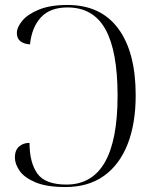

<svg xmlns="http://www.w3.org/2000/svg" viewBox="-20 -744 613 774"><path d="M244 10Q168 10 123 -9Q78 -28 59 -55.5Q40 -83 40 -109Q40 -138 56.5 -153Q73 -168 99 -168Q99 -89 130.5 -44.5Q162 0 248 0Q454 0 454 -358Q454 -538 405 -626Q356 -714 252 -714Q182 -714 145 -674Q108 -634 101 -565Q48 -569 48 -611Q48 -634 70 -660.5Q92 -687 137.5 -705.5Q183 -724 252 -724Q386 -724 456.5 -629Q527 -534 527 -360Q527 -246 494.5 -163Q462 -80 399 -35Q336 10 244 10Z"/></svg>

Font: Noto Serif Display Light
Style: Regular
Weight: 300
Designer: Monotype Design Team
Foundry: Monotype Imaging Inc.
Version: Version 2.009